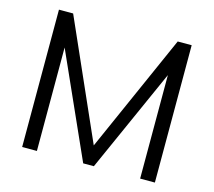

<svg xmlns="http://www.w3.org/2000/svg" viewBox="-101 -829 1060 952"><g transform="rotate(15 429.0 -352.5)"><path d="M88.5 0V-705H161.3L444.1 -66.3H414.7L698.1 -705H769.8V0H694.1V-597.8H723.8L456.6 0H401.8L134.1 -598.3H164.2V0Z"/></g></svg>

Font: Mulish ExtraLight
Style: Regular
Weight: 200
Designer: Vernon Adams
Foundry: Vernon Adams
Version: Version 3.603